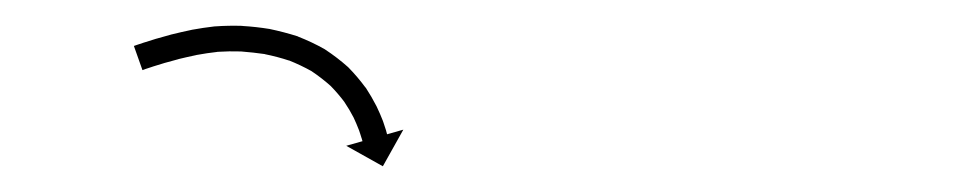

<svg xmlns="http://www.w3.org/2000/svg" viewBox="-20 -603 753 150"><path d="M86.9 -567.9C86.1 -567.6 85.3 -567.4 84.6 -567.1L91.3 -548.2C92 -548.5 92.8 -548.8 93.5 -549C93.5 -549 93.5 -549 93.5 -549C93.5 -549 93.4 -549 93.4 -549C95.3 -549.7 97.2 -550.3 99.2 -550.9C99.2 -550.9 99.1 -550.9 99.1 -550.9C99.1 -550.9 99.1 -550.9 99.1 -550.9C102 -551.8 105 -552.7 107.9 -553.6C107.9 -553.6 107.9 -553.6 107.9 -553.6C107.9 -553.6 107.8 -553.6 107.8 -553.6C111.7 -554.7 115.6 -555.8 119.5 -556.8C119.5 -556.8 119.5 -556.8 119.4 -556.8C119.4 -556.8 119.3 -556.8 119.3 -556.8C124.1 -558 128.8 -559 133.5 -560C133.5 -560 133.5 -560 133.4 -560C133.4 -560 133.3 -560 133.3 -560C138.9 -561 144.5 -561.9 150.2 -562.5C150.2 -562.5 150 -562.5 149.9 -562.5C149.8 -562.5 149.7 -562.5 149.7 -562.5C156 -562.9 162.3 -563 168.6 -562.8C168.6 -562.8 168.5 -562.8 168.4 -562.8C168.4 -562.8 168.3 -562.8 168.3 -562.8C174.6 -562.3 181 -561.6 187.3 -560.7C187.3 -560.7 187.2 -560.7 187.1 -560.7C186.9 -560.7 186.8 -560.7 186.8 -560.7C193.3 -559.4 199.8 -557.7 206.1 -555.6C206.1 -555.6 206 -555.7 205.8 -555.7C205.7 -555.8 205.5 -555.9 205.5 -555.9C211.8 -553.4 217.9 -550.5 223.8 -547.2C223.8 -547.2 223.6 -547.3 223.4 -547.4C223.3 -547.5 223.1 -547.6 223.1 -547.6C228.5 -544 233.7 -540 238.5 -535.7C238.5 -535.7 238.4 -535.8 238.3 -536C238.2 -536.1 238 -536.2 238 -536.2C242.1 -532 245.9 -527.6 249.4 -522.9C249.4 -522.9 249.3 -523 249.2 -523.2C249.1 -523.3 249 -523.4 249 -523.4C251.7 -519.4 254.2 -515.2 256.4 -510.9C256.4 -510.9 256.3 -511 256.3 -511.1C256.2 -511.2 256.2 -511.3 256.2 -511.3C257.7 -508 259.2 -504.7 260.5 -501.2C260.5 -501.2 260.5 -501.3 260.4 -501.4C260.4 -501.4 260.4 -501.5 260.4 -501.5C261.1 -499.3 261.9 -497.2 262.5 -495C262.5 -495 262.5 -495 262.5 -495C262.5 -495.1 262.5 -495.1 262.5 -495.1C262.7 -494.3 263 -493.5 263.2 -492.7L250.5 -489.1L279.1 -473.1L295.1 -501.7L282.4 -498.1C282.2 -499 282 -499.8 281.7 -500.7C281.7 -500.7 281.7 -500.7 281.7 -500.7C281.7 -500.8 281.7 -500.8 281.7 -500.8C280.9 -503.2 280.1 -505.7 279.3 -508.1C279.3 -508.1 279.2 -508.2 279.2 -508.2C279.2 -508.3 279.2 -508.4 279.2 -508.4C277.7 -512.2 276.1 -516 274.3 -519.7C274.3 -519.7 274.3 -519.8 274.2 -519.9C274.2 -520 274.1 -520.1 274.1 -520.1C271.6 -525 268.8 -529.8 265.8 -534.4C265.8 -534.4 265.7 -534.5 265.6 -534.6C265.5 -534.7 265.4 -534.8 265.4 -534.8C261.4 -540.2 257.1 -545.3 252.4 -550.1C252.4 -550.1 252.3 -550.2 252.1 -550.4C252 -550.5 251.9 -550.6 251.9 -550.6C246.3 -555.6 240.4 -560.1 234.2 -564.2C234.2 -564.2 234 -564.3 233.9 -564.4C233.7 -564.5 233.6 -564.6 233.6 -564.6C226.9 -568.4 220 -571.6 212.9 -574.4C212.9 -574.4 212.7 -574.5 212.6 -574.6C212.5 -574.6 212.3 -574.7 212.3 -574.7C205.3 -576.9 198.1 -578.8 190.9 -580.3C190.9 -580.3 190.7 -580.4 190.6 -580.4C190.5 -580.4 190.4 -580.4 190.4 -580.4C183.5 -581.5 176.6 -582.3 169.6 -582.7C169.6 -582.7 169.5 -582.7 169.5 -582.7C169.4 -582.8 169.3 -582.8 169.3 -582.8C162.3 -583 155.3 -582.9 148.3 -582.4C148.3 -582.4 148.2 -582.4 148.1 -582.4C148 -582.4 147.8 -582.4 147.8 -582.4C141.8 -581.7 135.7 -580.8 129.7 -579.7C129.7 -579.7 129.6 -579.6 129.6 -579.6C129.5 -579.6 129.4 -579.6 129.4 -579.6C124.4 -578.6 119.5 -577.4 114.5 -576.2C114.5 -576.2 114.5 -576.2 114.5 -576.2C114.4 -576.2 114.4 -576.2 114.4 -576.2C110.3 -575.1 106.3 -574 102.3 -572.8C102.3 -572.8 102.2 -572.8 102.2 -572.8C102.2 -572.8 102.2 -572.8 102.2 -572.8C99.1 -571.9 96 -570.9 93 -569.9C93 -569.9 93 -569.9 93 -569.9C92.9 -569.9 92.9 -569.9 92.9 -569.9C90.9 -569.3 88.9 -568.6 86.9 -567.9C86.9 -567.9 86.9 -567.9 86.9 -567.9C86.9 -567.9 86.9 -567.9 86.9 -567.9Z"/></svg>

Font: FRB American Cursive Just Arrows Extrabold
Style: Bold Italic
Weight: 800
Italic angle: -25°
Version: Version 2.0;Modular Font Editor K font №1